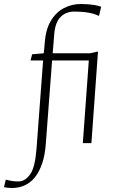

<svg xmlns="http://www.w3.org/2000/svg" viewBox="-113 -717 570 962"><path d="M-53 225Q-62 225 -72 224Q-82 223 -93 221L-84 183Q-70 187 -51.5 190Q-33 193 -17 192Q15 190 39 155Q63 120 70 28L103 -414H40L48 -445L106 -450Q108 -466 109 -476Q110 -486 111 -502Q116 -570 142 -613Q168 -656 207.5 -676.5Q247 -697 292 -697Q301 -697 319.5 -696Q338 -695 358.5 -692Q379 -689 394 -683L383 -637Q360 -648 336 -652.5Q312 -657 291.5 -658Q271 -659 260 -659Q217 -659 190.5 -632Q164 -605 159 -549L151 -450H338L378 -459L345 0H302L332 -414H148L117 -3Q113 59 98 102.5Q83 146 60.5 173Q38 200 9 212.5Q-20 225 -53 225Z"/></svg>

Font: Ancizar Sans Thin
Style: Italic
Weight: 100
Italic angle: -4°
Designer: Cesar Puertas, Viviana Monsalve, Julian Moncada, Julian Prieto, Jose Castro, Mariel Hernandez, Felipe Aragon, Sara Alarc
Version: Version 8.100